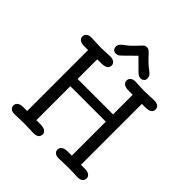

<svg xmlns="http://www.w3.org/2000/svg" viewBox="-255 -1164 1342 1342"><g transform="rotate(45 416.0 -493.0)"><path d="M199.2 -2.9 101.6 0Q79.6 0 66.9 -10.5Q54.2 -21 54.2 -38.6Q54.2 -56.2 69.1 -67.4Q84 -78.6 109.9 -78.6H149.9V-680.7H109.9Q84 -680.7 69.1 -691.4Q54.2 -702.1 54.2 -719.7Q54.2 -737.3 66.9 -748.3Q79.6 -759.3 101.6 -759.3L199.2 -755.9L290.5 -759.3Q329.6 -759.3 339.8 -735.4Q342.8 -728.5 342.8 -721.2Q342.8 -680.7 280.3 -680.7H240.7V-486.3H591.3V-680.7H545.4Q520.5 -680.7 505.4 -691.4Q490.2 -702.1 490.2 -719.7Q490.2 -737.3 502.9 -748.3Q515.6 -759.3 538.1 -759.3L635.3 -755.9L725.6 -759.3Q765.1 -759.3 774.4 -735.4Q777.3 -728.5 777.3 -721.2Q777.3 -680.7 716.8 -680.7H681.6V-78.6H716.8Q750.5 -78.6 763.9 -66.7Q777.3 -54.7 777.3 -42.5Q777.3 0 725.6 0L635.3 -2.9L538.1 0Q515.6 0 502.9 -10.5Q490.2 -21 490.2 -38.6Q490.2 -56.2 505.4 -67.4Q520.5 -78.6 545.4 -78.6H591.3V-414.6H240.7V-78.6H280.3Q314.5 -78.6 328.6 -66.7Q342.8 -54.7 342.8 -42.5Q342.8 0 290.5 0ZM467.8 -961.9Q510.7 -913.6 542.5 -890.4Q574.2 -867.2 579.1 -856Q584 -844.7 584 -831.8Q584 -818.8 574 -809.6Q564 -800.3 553 -800.3Q542 -800.3 533.4 -802.7Q524.9 -805.2 510.7 -818.4L426.8 -901.9Q338.9 -814 331.3 -808.8Q323.7 -803.7 317.4 -802Q311 -800.3 300.3 -800.3Q289.6 -800.3 279.5 -809.6Q269.5 -818.8 269.5 -835.2Q269.5 -851.6 278.6 -862.5Q287.6 -873.5 314.7 -893.1Q341.8 -912.6 371.6 -945.8Q401.4 -979 408.9 -982.7Q416.5 -986.3 431.2 -986.3Q445.8 -986.3 467.8 -961.9Z"/></g></svg>

Font: Oldenburg
Style: Regular
Weight: 400
Designer: Nicole Fally
Foundry: Nicole Fally
Version: Version 1.001